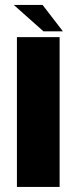

<svg xmlns="http://www.w3.org/2000/svg" viewBox="-20 -740 319 760"><path d="M47 0H216V-593H47ZM152 -616H229L148.5 -720.5H34.5Z"/></svg>

Font: Anybody Thin
Style: Bold
Weight: 700
Version: Version 1.113;gftools[0.9.25]